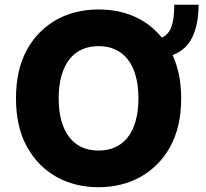

<svg xmlns="http://www.w3.org/2000/svg" viewBox="-20 -777 866 807"><path d="M93 -567.5Q116.5 -610.1 148.4 -641.9Q180.4 -673.7 219.1 -695Q257.8 -716.3 302 -726.7Q346.2 -737.2 394.2 -737.2Q476.9 -737.2 544 -707.9Q611.2 -678.6 660.2 -619.3Q675.1 -625.4 685.2 -637.3Q695.3 -649.1 701.3 -666.5Q707.4 -683.9 709.9 -706.7Q712.4 -729.4 712.4 -757.1H814.6Q814.6 -675.1 788.5 -620.9Q762.4 -566.8 705.6 -545.5Q723 -506.7 732.2 -462.2Q741.5 -417.6 741.5 -363.6Q741.5 -243.6 695.3 -160.2Q671.9 -117.5 639.7 -85.8Q607.6 -54 569.1 -32.7Q530.5 -11.4 486.3 -0.7Q442.1 9.9 394.2 9.9Q346.2 9.9 301.8 -0.7Q257.5 -11.4 218.9 -32.7Q180.4 -54 148.4 -85.9Q116.5 -117.9 93 -160.5Q47.2 -244.3 47.2 -363.6Q47.2 -484 93 -567.5ZM394.2 -144.2Q433.6 -144.2 464.7 -158.4Q495.7 -172.6 517.4 -200.5Q539.1 -228.3 550.4 -269.4Q561.8 -310.4 561.8 -363.6Q561.8 -416.9 550.4 -457.9Q539.1 -498.9 517.4 -526.8Q495.7 -554.7 464.7 -568.9Q433.6 -583.1 394.2 -583.1Q354.8 -583.1 323.7 -568.9Q292.6 -554.7 271.1 -526.8Q249.6 -498.9 238.1 -457.9Q226.6 -416.9 226.6 -363.6Q226.6 -310.4 238.1 -269.4Q249.6 -228.3 271.1 -200.5Q292.6 -172.6 323.7 -158.4Q354.8 -144.2 394.2 -144.2Z"/></svg>

Font: Inter P Extra Bold
Style: Regular
Weight: 800
Designer: Rasmus Andersson
Foundry: rsms
Version: Version 3.018;git-588b23468